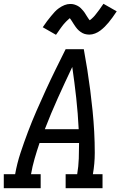

<svg xmlns="http://www.w3.org/2000/svg" viewBox="-30 -995 650 1015"><path d="M-10 0V-74H50Q60 -131 78.5 -187Q97 -243 118 -298.5Q139 -354 163 -409Q187 -464 212 -518.5Q237 -573 263.5 -627Q290 -681 317 -735H413Q423 -681 431.5 -627Q440 -573 447 -518.5Q454 -464 459.5 -409Q465 -354 468 -298.5Q471 -243 471 -186.5Q471 -130 461 -74H512V0H317V-74H378Q385 -115 386.5 -156.5Q388 -198 388 -239H179Q165 -198 153 -156.5Q141 -115 134 -74H185V0ZM207 -312H386Q382 -395 373 -477Q364 -559 352 -641Q313 -559 276 -477Q239 -395 207 -312ZM266 -811 196 -851Q208 -869 219 -883.5Q230 -898 240 -910Q250 -922 259.5 -932.5Q269 -943 282.5 -952.5Q296 -962 311 -968Q326 -974 341 -974Q347 -974 352 -973.5Q357 -973 362 -971.5Q367 -970 372 -968Q377 -966 381.5 -963.5Q386 -961 390 -958Q394 -955 397 -952Q400 -949 404 -944.5Q408 -940 411.5 -936Q415 -932 417.5 -928Q420 -924 422.5 -920Q425 -916 427.5 -912Q430 -908 433 -903.5Q436 -899 439 -894.5Q442 -890 444 -888Q448 -890 454 -895.5Q460 -901 463.5 -904.5Q467 -908 470.5 -912Q474 -916 478 -921.5Q482 -927 486.5 -932.5Q491 -938 496 -945Q501 -952 506 -959.5Q511 -967 517 -975L587 -935Q575 -917 564.5 -902.5Q554 -888 544 -876Q534 -864 524 -854Q514 -844 501 -834Q488 -824 472.5 -818Q457 -812 442 -812Q436 -812 429.5 -813Q423 -814 417.5 -815.5Q412 -817 406.5 -820Q401 -823 396 -826.5Q391 -830 387 -833.5Q383 -837 378.5 -842Q374 -847 370.5 -852Q367 -857 364 -861.5Q361 -866 358 -870.5Q355 -875 351.5 -881Q348 -887 344.5 -891.5Q341 -896 339 -899Q336 -896 329.5 -890.5Q323 -885 320 -881.5Q317 -878 313 -874Q309 -870 305 -865Q301 -860 296.5 -854Q292 -848 287 -841Q282 -834 277 -826.5Q272 -819 266 -811Z"/></svg>

Font: Iosevka Curly Slab Extended
Style: Italic
Weight: 400
Width: 7
Italic angle: -9°
Monospace: yes
Designer: Belleve Invis
Foundry: Belleve Invis
Version: Version 11.1.0; ttfautohint (v1.8.3)